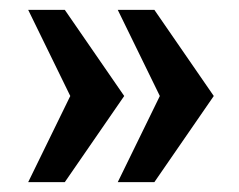

<svg xmlns="http://www.w3.org/2000/svg" viewBox="-20 -531 482 388"><path d="M37 -163 122 -337 37 -511H111L231 -337L111 -163ZM218 -163 303 -337 218 -511H292L412 -337L292 -163Z"/></svg>

Font: Chivo Medium Black
Style: Regular
Weight: 900
Version: Version 2.002